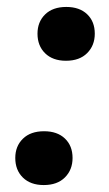

<svg xmlns="http://www.w3.org/2000/svg" viewBox="-20 -524 315 553"><path d="M189 -69Q189 -35 167 -13Q145 9 106 9Q68 9 46 -12.5Q24 -34 24 -69Q24 -103 46 -124.5Q68 -146 107 -146Q145 -146 167 -125Q189 -104 189 -69ZM253 -427Q253 -393 231 -371Q209 -349 170 -349Q132 -349 110 -370.5Q88 -392 88 -427Q88 -461 110 -482.5Q132 -504 171 -504Q209 -504 231 -483Q253 -462 253 -427Z"/></svg>

Font: Roboto Serif 72pt SemiCondensed SemiBold
Style: Italic
Weight: 600
Width: 4
Italic angle: -10°
Designer: Greg Gazdowicz
Foundry: Commercial Type
Version: Version 1.008